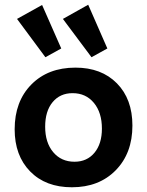

<svg xmlns="http://www.w3.org/2000/svg" viewBox="-20 -782 622 812"><path d="M367 -540 246 -702 353 -762 434 -577ZM172 -540 52 -702 158 -761 239 -577ZM284 10Q173 10 107.5 -57Q42 -124 42 -235Q42 -353 112.5 -424.5Q183 -496 299 -496Q409 -496 474.5 -429.5Q540 -363 540 -251Q540 -134 469.5 -62Q399 10 284 10ZM295 -98Q348 -98 379.5 -136Q411 -174 411 -238Q411 -306 377 -347Q343 -388 287 -388Q234 -388 202.5 -350Q171 -312 171 -246Q171 -179 205 -138.5Q239 -98 295 -98Z"/></svg>

Font: Cantarell
Style: Bold
Weight: 700
Designer: Dave Crossland, Nikolaus Waxweiler, Florian Fecher, Jacques Le Bailly, Eben Sorkin, Alexei Vanyashin, Alexios Zavras, Em
Version: Version 0.303